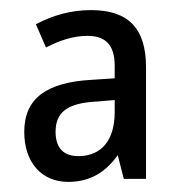

<svg xmlns="http://www.w3.org/2000/svg" viewBox="-20 -742 359 380"><path d="M160 -722C121 -722 85 -712 51 -694L71 -648C98 -662 125 -671 153 -671C188 -671 207 -654 207 -612V-587L161 -584C73 -579 28 -548 28 -481C28 -421 62 -382 115 -382C158 -382 189 -401 213 -435L225 -388H269V-609C269 -686 234 -722 160 -722ZM171 -541 207 -544V-520C207 -466 182 -433 135 -433C107 -433 90 -448 90 -481C90 -519 112 -538 171 -541Z"/></svg>

Font: Noto Sans Kannada Condensed
Style: Regular
Weight: 400
Width: 3
Designer: Jelle Bosma - Monotype Design Team
Foundry: Monotype Imaging Inc.
Version: Version 2.005